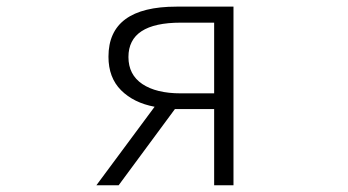

<svg xmlns="http://www.w3.org/2000/svg" viewBox="-20 -553 1040 573"><path d="M619.1 -274.4V-485.4H519.5Q363.3 -485.4 363.3 -382.8Q363.3 -330.1 404.8 -302.2Q446.3 -274.4 519.5 -274.4ZM506.8 -533.2H676.8V0H619.1V-227.5H502.9H502L334 0H267.6L441.4 -234.4Q378.9 -246.1 341.3 -283.7Q303.7 -321.3 303.7 -383.8Q303.7 -533.2 506.8 -533.2Z"/></svg>

Font: Gen Shin Gothic Monospace Light
Style: Regular
Weight: 300
Designer: [Source Han Sans]
Ryoko NISHIZUKA  (kana & ideographs); Paul D. Hunt (Latin, Greek & Cyrillic); Wenlong ZHANG  (bopomofo
Version: Version 1.002.20150607